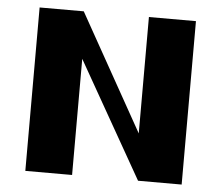

<svg xmlns="http://www.w3.org/2000/svg" viewBox="-47 -675 839 728"><g transform="rotate(5 372.0 -311.0)"><path d="M491 -622H670V0H504L253 -442V0H75V-622H243L491 -179Z"/></g></svg>

Font: Sarpanch ExtraBold
Style: Regular
Weight: 800
Designer: Manushi Parikh (Devanagari and Latin), Jyotish Sonowal (Devanagari)
Foundry: Indian Type Foundry
Version: Version 2.004;PS 1.0;hotconv 1.0.78;makeotf.lib2.5.61930; tt